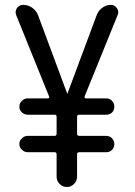

<svg xmlns="http://www.w3.org/2000/svg" viewBox="-20 -750 540 770"><path d="M176.8 -363.3 44.9 -689.5Q39.1 -704.1 47.9 -717.3Q56.6 -730.5 73.2 -730.5Q92.8 -730.5 109.4 -718.8Q126 -707 132.8 -688.5L249 -376Q249 -375 250 -375Q251 -375 251 -376L368.2 -690.4Q375 -708 390.6 -719.2Q406.2 -730.5 424.8 -730.5Q439.5 -730.5 448.7 -717.3Q458 -704.1 452.1 -690.4L319.3 -363.3Q318.4 -360.4 319.8 -357.9Q321.3 -355.5 324.2 -355.5H406.2Q419.9 -355.5 429.2 -345.7Q438.5 -335.9 438.5 -321.8Q438.5 -307.6 429.2 -298.8Q419.9 -290 406.2 -290H297.9Q289.1 -290 289.1 -281.2V-213.9Q289.1 -205.1 297.9 -205.1H406.2Q419.9 -205.1 429.2 -195.3Q438.5 -185.5 438.5 -171.9Q438.5 -158.2 429.2 -148.9Q419.9 -139.6 406.2 -139.6H297.9Q289.1 -139.6 289.1 -130.9V-41Q289.1 -24.4 276.9 -12.2Q264.6 0 248 0Q231.4 0 219.2 -12.2Q207 -24.4 207 -41V-130.9Q207 -139.6 199.2 -139.6H90.8Q78.1 -139.6 67.9 -149.4Q57.6 -159.2 57.6 -172.4Q57.6 -185.5 67.9 -195.3Q78.1 -205.1 90.8 -205.1H199.2Q207 -205.1 207 -213.9V-281.2Q207 -290 199.2 -290H90.8Q78.1 -290 67.9 -299.3Q57.6 -308.6 57.6 -322.3Q57.6 -335.9 67.9 -345.7Q78.1 -355.5 90.8 -355.5H171.9Q174.8 -355.5 176.8 -357.9Q178.7 -360.4 176.8 -363.3Z"/></svg>

Font: Rounded Mgen+ 1m regular
Style: Regular
Weight: 400
Designer: [Source Han Sans]
Ryoko NISHIZUKA  (kana & ideographs); Paul D. Hunt (Latin, Greek & Cyrillic); Wenlong ZHANG  (bopomofo
Version: Version 1.059.20150602